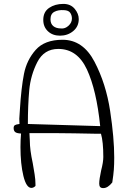

<svg xmlns="http://www.w3.org/2000/svg" viewBox="-20 -964 656 985"><path d="M489 -22Q489 -44 499 -90Q510 -132 510 -159Q510 -237 498 -278H467Q426 -278 360 -280L266 -281H131L133 -242Q133 -196 148 -127Q153 -99 157.5 -70.5Q162 -42 162 -19V-10Q152 0 141 0Q115 0 100 -61.5Q85 -123 85 -210Q85 -245 88 -279Q66 -280 58 -286.5Q50 -293 50 -307Q50 -318 56.5 -322Q63 -326 80 -328L79 -355L82 -401Q89 -514 103 -585Q117 -656 163 -708Q209 -760 301 -760Q406 -760 465 -647Q524 -534 545 -395Q566 -256 566 -156Q566 -120 564 -93.5Q562 -67 556 -28Q533 1 510 1Q498 1 493.5 -5Q489 -11 489 -22ZM279 -713Q206 -713 171.5 -645.5Q137 -578 130 -501Q123 -424 123 -328L494 -317Q475 -502 426 -607.5Q377 -713 279 -713ZM202 -862Q202 -903 232 -923.5Q262 -944 305 -944Q342 -944 363 -919Q384 -894 384 -866Q384 -828 355.5 -804.5Q327 -781 288 -781Q250 -781 226 -803.5Q202 -826 202 -862ZM349 -869Q349 -885 340.5 -898Q332 -911 308 -912Q279 -914 259 -903.5Q239 -893 239 -865Q239 -842 253.5 -830Q268 -818 294 -818Q314 -816 331.5 -832Q349 -848 349 -869Z"/></svg>

Font: Indie Flower
Style: Regular
Weight: 400
Designer: Kimberly Geswein
Foundry: Kimberly Geswein
Version: Version 2.000